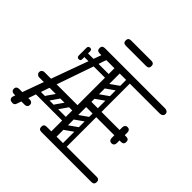

<svg xmlns="http://www.w3.org/2000/svg" viewBox="-203 -1075 1290 1290"><g transform="rotate(45 441.5 -430.5)"><path d="M292 -564 102 -17Q96 0 79 0Q63 0 55.5 -7Q48 -14 48 -24Q48 -28 50 -34L276 -656Q278 -662 281 -662Q285 -662 300.5 -662Q316 -662 326 -662Q316 -639 308 -613.5Q300 -588 292 -564ZM83 -249Q73 -249 65.5 -256.5Q58 -264 58 -274Q58 -285 65.5 -292Q73 -299 83 -299H411Q422 -299 429 -292Q436 -285 436 -274Q436 -264 429 -256.5Q422 -249 411 -249ZM423 0Q398 0 398 -36V-674Q398 -700 423 -700Q448 -700 448 -674V-26Q448 0 423 0ZM354 0Q328 0 328 -25Q328 -50 354 -50H829Q855 -50 855 -25Q855 0 829 0ZM434 -331Q408 -331 408 -356Q408 -381 434 -381H779Q805 -381 805 -356Q805 -331 779 -331ZM257 -650Q231 -650 231 -675Q231 -700 257 -700H829Q841 -700 849.5 -693.5Q858 -687 858 -675Q858 -663 849.5 -656.5Q841 -650 829 -650ZM429 -170Q429 -153 412 -153H127Q110 -153 110 -170Q110 -188 126 -188H411Q429 -188 429 -170ZM17 -75Q17 -86 24 -92Q31 -99 43 -99H92Q104 -99 111 -93Q118 -86 118 -75Q118 -63 111 -56Q104 -50 92 -50H43Q31 -50 24 -57Q17 -63 17 -75ZM171 -75Q171 -63 164 -57Q157 -50 145 -50H96Q85 -50 77 -56Q70 -63 70 -75Q70 -86 77 -93Q85 -99 96 -99H145Q157 -99 164 -92Q171 -86 171 -75ZM421 -577Q421 -560 404 -560H200Q183 -560 183 -577Q183 -595 199 -595H403Q421 -595 421 -577ZM418 -523Q402 -523 402 -540V-574Q402 -583 406 -587Q410 -591 419 -591Q429 -591 433 -587Q436 -584 436 -575V-541Q436 -523 418 -523ZM418 -631Q436 -631 436 -613V-579Q436 -570 433 -567Q429 -563 419 -563Q410 -563 406 -567Q402 -571 402 -580V-614Q402 -631 418 -631ZM202 -540Q202 -523 186 -523Q168 -523 168 -541V-575Q168 -584 171 -587Q175 -591 185 -591Q194 -591 198 -587Q202 -583 202 -574ZM168 -614Q168 -632 186 -632Q202 -632 202 -615V-581Q202 -572 198 -568Q194 -564 185 -564Q175 -564 171 -568Q168 -571 168 -580ZM740 -279Q729 -279 723 -286Q716 -293 716 -305V-354Q716 -366 722 -373Q729 -380 740 -380Q752 -380 759 -373Q765 -366 765 -354V-305Q765 -293 758 -286Q752 -279 740 -279ZM740 -433Q752 -433 758 -426Q765 -419 765 -407V-358Q765 -347 759 -339Q752 -332 740 -332Q729 -332 722 -339Q716 -347 716 -358V-407Q716 -419 723 -426Q729 -433 740 -433ZM538 -496Q543 -489 541.5 -482Q540 -475 535 -471L441 -405Q428 -396 418 -409Q407 -425 421 -434L515 -500Q528 -509 538 -496ZM538 -594Q543 -587 541.5 -580Q540 -573 535 -569L441 -503Q428 -494 418 -507Q407 -523 421 -532L515 -598Q528 -607 538 -594ZM431 -298Q413 -298 413 -316V-648Q413 -664 431 -664Q448 -664 448 -647V-315Q448 -298 431 -298ZM527 -298Q509 -298 509 -316V-648Q509 -664 527 -664Q544 -664 544 -647V-315Q544 -298 527 -298ZM538 -201Q543 -194 541.5 -187Q540 -180 535 -176L441 -110Q428 -101 418 -114Q407 -130 421 -139L515 -205Q528 -214 538 -201ZM538 -299Q543 -292 541.5 -285Q540 -278 535 -274L441 -208Q428 -199 418 -212Q407 -228 421 -237L515 -303Q528 -312 538 -299ZM431 -3Q413 -3 413 -21V-353Q413 -369 431 -369Q448 -369 448 -352V-20Q448 -3 431 -3ZM527 -3Q509 -3 509 -21V-353Q509 -369 527 -369Q544 -369 544 -352V-20Q544 -3 527 -3ZM233 -174Q222 -160 208 -169Q203 -173 200.5 -179.5Q198 -186 203 -194L257 -271Q268 -285 281 -276Q288 -271 290 -265Q292 -259 286 -251ZM316 -174Q305 -160 291 -169Q286 -173 283.5 -179.5Q281 -186 286 -194L340 -271Q351 -285 364 -276Q371 -271 373 -265Q375 -259 369 -251ZM345 -811Q319 -811 319 -836Q319 -861 345 -861H538Q564 -861 564 -836Q564 -811 538 -811Z"/></g></svg>

Font: Nsibidi Libre Uzo
Style: Regular
Weight: 400
Designer: Oluwaseun Badejo
Version: Version 1.021